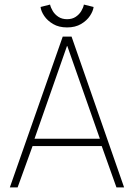

<svg xmlns="http://www.w3.org/2000/svg" viewBox="-20 -820 583 840"><path d="M254.5 -660H293L523 0H489.5L425 -181H122.5L57 0H23ZM131 -213H417L274.5 -618.5H273ZM273.5 -700Q237.5 -700 212.5 -714.8Q187.5 -729.5 173.5 -750.2Q159.5 -771 157.5 -789.5L199 -800Q202 -786.5 211 -771.5Q220 -756.5 235.8 -746.2Q251.5 -736 273.5 -736Q295.5 -736 311 -746.2Q326.5 -756.5 335.5 -771.5Q344.5 -786.5 347 -800L389.5 -789.5Q387.5 -772 373.8 -751Q360 -730 334.8 -715Q309.5 -700 273.5 -700Z"/></svg>

Font: League Spartan Thin Thin
Style: Regular
Weight: 250
Version: Version 2.002